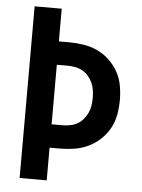

<svg xmlns="http://www.w3.org/2000/svg" viewBox="-53 -777 605 819"><g transform="rotate(5 250.0 -367.5)"><path d="M62 0H178V-140H223Q254 -140 285 -145Q316 -150 344 -163.5Q372 -177 395 -198.5Q418 -220 433 -247.5Q448 -275 453.5 -306Q459 -337 459 -368Q459 -399 453.5 -430Q448 -461 433 -488Q418 -515 395 -537Q372 -559 344 -572Q316 -585 285 -590Q254 -595 223 -595H178V-735H62ZM223 -240H178V-495H223Q240 -495 256.5 -492Q273 -489 287.5 -481Q302 -473 313 -460.5Q324 -448 331 -432.5Q338 -417 340.5 -400.5Q343 -384 343 -368Q343 -351 340.5 -334.5Q338 -318 331 -303Q324 -288 313 -275Q302 -262 287.5 -254Q273 -246 256.5 -243Q240 -240 223 -240Z"/></g></svg>

Font: Iosevka SS09
Style: Bold
Weight: 700
Monospace: yes
Designer: Belleve Invis
Foundry: Belleve Invis
Version: Version 5.2.1; ttfautohint (v1.8.3)